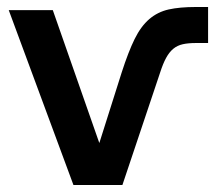

<svg xmlns="http://www.w3.org/2000/svg" viewBox="-20 -529 615 549"><path d="M5 -500H131L264 -120L328 -322Q347 -381 365 -417.5Q383 -454 407 -474.5Q431 -495 462.5 -502Q494 -509 540 -509H575V-406H540Q518 -406 502.5 -402.5Q487 -399 475.5 -389.5Q464 -380 455 -363.5Q446 -347 438 -322L330 0H190Z"/></svg>

Font: PT Root UI Bold
Style: Regular
Weight: 700
Designer: Vitaly Kuzmin
Foundry: ParaType Ltd.
Version: Version 2.000G